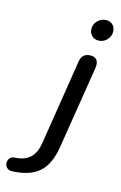

<svg xmlns="http://www.w3.org/2000/svg" viewBox="-250 -748 625 995"><g transform="rotate(15 63.0 -250.5)"><path d="M-117 155Q-117 140 -107.5 129.5Q-98 119 -82 119Q-33 117 -3.5 91.5Q26 66 35 13L108 -448Q115 -494 162 -494Q184 -494 194.5 -479.5Q205 -465 201 -439L130 5Q115 100 66 143.5Q17 187 -77 191Q-96 192 -106.5 181.5Q-117 171 -117 155ZM128 -629Q128 -655 147 -673.5Q166 -692 192 -692Q214 -692 227.5 -678Q241 -664 241 -642Q241 -617 222.5 -598Q204 -579 178 -579Q156 -579 142 -593.5Q128 -608 128 -629Z"/></g></svg>

Font: SN Pro
Style: Italic
Weight: 400
Italic angle: -9°
Designer: Tobias Whetton
Foundry: Supernotes
Version: Version 1.003